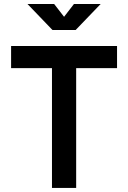

<svg xmlns="http://www.w3.org/2000/svg" viewBox="-20 -918 626 938"><path d="M233.9 0V-585H34.2V-693.4H551.8V-585H352.1V0ZM236.3 -771.5 114.3 -898.4H244.6L293 -835.9L341.3 -898.4H471.7L349.6 -771.5Z"/></svg>

Font: CaskaydiaCove NFP SemiBold
Style: Regular
Weight: 600
Designer: Aaron Bell
Foundry: Saja Typeworks
Version: Version 2111.001; VTT 6.35;Nerd Fonts 3.1.1